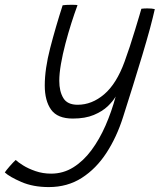

<svg xmlns="http://www.w3.org/2000/svg" viewBox="-122 -515 682 800"><path d="M81.5 264.5Q16 264.5 -33 243.2Q-82 222 -102 203.5Q-97 195.5 -81.8 178Q-66.5 160.5 -56.5 151.5Q-48 160 -26.2 173.8Q-4.5 187.5 26 198Q56.5 208.5 91 208.5Q141.5 208.5 183.5 182.2Q225.5 156 259 110.8Q292.5 65.5 317.8 7.8Q343 -50 360 -113Q349 -93.5 326.8 -72.2Q304.5 -51 268.8 -36Q233 -21 181.5 -21Q117.5 -21 91 -58Q64.5 -95 64.5 -159Q64.5 -227.5 87.2 -315.2Q110 -403 139 -493Q144.5 -494 154 -494.5Q163.5 -495 173 -495Q182 -495 190 -494.8Q198 -494.5 201 -493.5Q188.5 -460 175.2 -418.2Q162 -376.5 150.5 -332.8Q139 -289 132 -248.8Q125 -208.5 125 -178Q125 -134.5 141.8 -106.5Q158.5 -78.5 201.5 -78.5Q261 -78.5 312.2 -122.2Q363.5 -166 397 -258Q407 -285 418.8 -320.8Q430.5 -356.5 441 -391.2Q451.5 -426 458.8 -450.2Q466 -474.5 467 -478.5Q478 -480 492 -480Q512 -480 523 -477Q516 -445.5 503 -396.5Q489.5 -347 471 -285.2Q452.5 -223.5 431.8 -157.2Q411 -91 391 -28Q364.5 56 321.5 122Q278.5 188 218.8 226.2Q159 264.5 81.5 264.5Z"/></svg>

Font: Grandstander ExtraLight
Style: Italic
Weight: 200
Italic angle: -15°
Designer: Tyler Finck
Foundry: Etcetera Type Co
Version: Version 1.200; ttfautohint (v1.8.3)